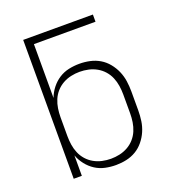

<svg xmlns="http://www.w3.org/2000/svg" viewBox="-135 -841 869 955"><g transform="rotate(-20 300.0 -363.5)"><path d="M317 8Q288 8 260 2Q232 -4 208 -19.5Q184 -35 166 -58Q148 -81 138 -108V0H95V-735H464V-697H138V-412Q148 -439 166 -462Q184 -485 208 -500.5Q232 -516 260 -522Q288 -528 317 -528Q345 -528 372.5 -522Q400 -516 423.5 -502Q447 -488 465 -466Q483 -444 494 -418.5Q505 -393 509 -365.5Q513 -338 513 -310V-210Q513 -182 509 -154.5Q505 -127 494 -101.5Q483 -76 465 -54Q447 -32 423.5 -18Q400 -4 372.5 2Q345 8 317 8ZM304 -30Q327 -30 350 -35Q373 -40 393.5 -51.5Q414 -63 429.5 -80.5Q445 -98 454 -119.5Q463 -141 466.5 -164Q470 -187 470 -210V-310Q470 -333 466.5 -356Q463 -379 454 -400.5Q445 -422 429.5 -439.5Q414 -457 393.5 -468.5Q373 -480 350 -485Q327 -490 304 -490Q281 -490 258 -485Q235 -480 214.5 -468.5Q194 -457 178.5 -439.5Q163 -422 154 -400.5Q145 -379 141.5 -356Q138 -333 138 -310V-210Q138 -187 141.5 -164Q145 -141 154 -119.5Q163 -98 178.5 -80.5Q194 -63 214.5 -51.5Q235 -40 258 -35Q281 -30 304 -30Z"/></g></svg>

Font: Iosevka Aile Extralight
Style: Regular
Weight: 200
Designer: Belleve Invis
Foundry: Belleve Invis
Version: Version 31.1.0; ttfautohint (v1.8.4)